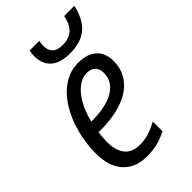

<svg xmlns="http://www.w3.org/2000/svg" viewBox="-229 -834 926 926"><g transform="rotate(-45 233.5 -371.0)"><path d="M202.1 9.8Q150.9 9.8 113.8 -11.7Q76.7 -33.2 56.9 -74Q37.1 -114.7 37.1 -172.4Q37.1 -245.1 55.2 -312Q73.2 -378.9 106.4 -431.6Q139.6 -484.4 185.3 -514.6Q231 -544.9 286.1 -544.9Q347.2 -544.9 380.4 -514.9Q413.6 -484.9 413.6 -429.2Q413.6 -387.2 395.8 -352.1Q377.9 -316.9 342.8 -291.5Q307.6 -266.1 254.9 -252.2Q202.1 -238.3 131.8 -238.3H119.1Q117.2 -224.1 115.7 -208.5Q114.3 -192.9 114.3 -178.2Q114.3 -117.2 140.1 -85.7Q166 -54.2 217.8 -54.2Q250.5 -54.2 279.1 -63.2Q307.6 -72.3 340.3 -89.4V-23.9Q310.1 -7.8 277.1 1Q244.1 9.8 202.1 9.8ZM130.4 -299.3H137.7Q199.7 -299.3 244.9 -313.5Q290 -327.6 314.9 -355.5Q339.8 -383.3 339.8 -423.8Q339.8 -449.7 325 -465.3Q310.1 -481 278.8 -481Q248.5 -481 219.5 -458.5Q190.4 -436 167.2 -395.3Q144 -354.5 130.4 -299.3ZM291.5 -604Q246.1 -604 216.6 -617.7Q187 -631.3 172.9 -657Q158.7 -682.6 158.7 -716.8Q158.7 -725.1 159.9 -735.1Q161.1 -745.1 162.6 -752H228Q227.1 -744.1 226.1 -736.1Q225.1 -728 225.1 -719.7Q225.1 -690.4 241.7 -674.1Q258.3 -657.7 295.9 -657.7Q337.4 -657.7 362.5 -679.9Q387.7 -702.1 397.9 -752H467.3Q457.5 -704.1 435.5 -670.9Q413.6 -637.7 378.2 -620.8Q342.8 -604 291.5 -604Z"/></g></svg>

Font: Open Sans SemiCondensed
Style: Italic
Weight: 400
Width: 4
Italic angle: -12°
Designer: Monotype Design Team
Foundry: Monotype Imaging Inc.
Version: Version 3.000